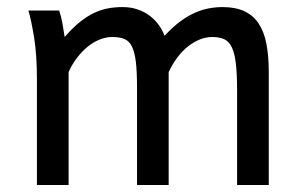

<svg xmlns="http://www.w3.org/2000/svg" viewBox="-20 -528 863 548"><path d="M461.4 0H371.1V-278.3Q371.1 -323.7 367.7 -351.8Q364.3 -379.9 356.2 -395.8Q348.1 -411.6 334.5 -417Q320.8 -422.4 300.3 -422.4Q282.2 -422.4 264.2 -415Q246.1 -407.7 229.7 -394.3Q213.4 -380.9 199.5 -362.5Q185.5 -344.2 175.8 -322.3V0H85.4V-300.3Q85.4 -372.6 77.1 -422.6Q68.8 -472.7 61 -498H148.9Q154.3 -482.4 158.2 -461.2Q162.1 -439.9 164.6 -422.4Q187 -448.2 207.5 -464.8Q228 -481.4 248.3 -491Q268.6 -500.5 288.6 -504.2Q308.6 -507.8 329.6 -507.8Q353.5 -507.8 373 -501Q392.6 -494.1 407.5 -482.9Q422.4 -471.7 433.1 -456.8Q443.8 -441.9 449.7 -425.8Q472.7 -450.7 494.1 -466.6Q515.6 -482.4 536.1 -491.5Q556.6 -500.5 576.4 -504.2Q596.2 -507.8 615.2 -507.8Q652.3 -507.8 677.7 -495.8Q703.1 -483.9 718.5 -460.4Q733.9 -437 740.5 -402.3Q747.1 -367.7 747.1 -322.3V0H656.7V-268.6Q656.7 -315.9 653.3 -345.7Q649.9 -375.5 641.8 -392.6Q633.8 -409.7 620.1 -416Q606.4 -422.4 585.9 -422.4Q567.9 -422.4 550.3 -415.3Q532.7 -408.2 516.4 -395.3Q500 -382.3 486.1 -363.8Q472.2 -345.2 461.4 -322.3Z"/></svg>

Font: Andika New Basic
Style: Regular
Weight: 400
Designer: Victor Gaultney, Annie Olsen, Julie Remington, Don Collingsworth, Eric Hays
Foundry: SIL International
Version: Version 5.500; ttfautohint (v1.8.3)